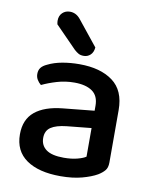

<svg xmlns="http://www.w3.org/2000/svg" viewBox="-81 -763 674 840"><g transform="rotate(10 255.5 -343.0)"><path d="M245 -67Q280 -67 306 -74Q332 -81 343 -89V-216L234 -205Q188 -200 165 -184.5Q142 -169 142 -137Q142 -104 167 -85.5Q192 -67 245 -67ZM243 -482Q336 -482 391 -441.5Q446 -401 446 -314V-81Q446 -58 435.5 -45.5Q425 -33 407 -22Q381 -7 340 4Q299 15 245 15Q148 15 93.5 -23Q39 -61 39 -135Q39 -201 81.5 -236Q124 -271 204 -279L343 -293V-315Q343 -359 314.5 -379Q286 -399 235 -399Q195 -399 158 -388Q121 -377 92 -363Q82 -371 75 -382.5Q68 -394 68 -408Q68 -425 76.5 -436Q85 -447 103 -455Q131 -469 167 -475.5Q203 -482 243 -482ZM117 -637Q115 -647 115 -653Q115 -675 128.5 -688Q142 -701 162 -701Q189 -701 208 -678L298 -566Q296 -544 283.5 -532.5Q271 -521 254 -521Q240 -521 231 -526Q222 -531 212 -540Z"/></g></svg>

Font: Baloo Chettan 2 Medium
Style: Regular
Weight: 500
Designer: Maithili Shingre, Unnati Kotecha and Ek Type
Foundry: Ek Type
Version: Version 1.640;hotconv 1.0.111;makeotfexe 2.5.65597; ttfautoh